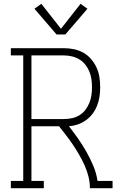

<svg xmlns="http://www.w3.org/2000/svg" viewBox="-20 -988 640 1008"><path d="M37 0V-38H102V-697H37V-735H316Q343 -735 369 -729.5Q395 -724 418 -711Q441 -698 458.5 -677.5Q476 -657 487 -633Q498 -609 502 -582.5Q506 -556 506 -530Q506 -505 502.5 -481Q499 -457 490 -434Q481 -411 466.5 -391.5Q452 -372 432 -357.5Q412 -343 389 -335Q366 -327 342 -325Q367 -293 390.5 -259.5Q414 -226 434 -190.5Q454 -155 470 -117Q486 -79 492 -38H571V0H452Q452 -31 444.5 -61Q437 -91 424.5 -119Q412 -147 396.5 -174Q381 -201 364 -226.5Q347 -252 328 -276.5Q309 -301 290 -325H145V-38H210V0ZM145 -363H316Q337 -363 358 -367.5Q379 -372 397 -383Q415 -394 428 -411Q441 -428 449 -447.5Q457 -467 460 -488Q463 -509 463 -530Q463 -551 460 -572Q457 -593 449 -612.5Q441 -632 428 -648.5Q415 -665 397 -676Q379 -687 358 -692Q337 -697 316 -697H145ZM277 -807 161 -942 197 -968 300 -837 403 -968 439 -942 323 -807Z"/></svg>

Font: Iosevka Curly Slab XLtEx
Style: Regular
Weight: 200
Width: 7
Monospace: yes
Designer: Belleve Invis
Foundry: Belleve Invis
Version: Version 11.1.0; ttfautohint (v1.8.3)